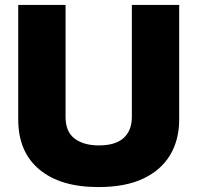

<svg xmlns="http://www.w3.org/2000/svg" viewBox="-20 -749 801 779"><path d="M54 -264V-729H246V-275Q246 -214 283 -186.5Q320 -159 381 -159Q449 -159 482 -189.5Q515 -220 515 -275V-729H707V-264Q707 -182 670.5 -120.5Q634 -59 561.5 -24.5Q489 10 379 10Q225 10 139.5 -61.5Q54 -133 54 -264Z"/></svg>

Font: BDO Grotesk Black
Style: Regular
Weight: 900
Designer: Deni Anggara
Foundry: Lokal Container
Version: Version 2.000